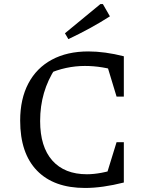

<svg xmlns="http://www.w3.org/2000/svg" viewBox="-20 -924 726 952"><path d="M402 8Q247 8 163.5 -78Q80 -164 80 -326Q80 -433 120.5 -510Q161 -587 237 -628Q313 -669 418 -669Q458 -669 502.5 -663Q547 -657 594 -645L573 -569Q530 -583 487 -590Q444 -597 401 -597Q354 -597 307.5 -587Q261 -577 217 -557L255 -586Q217 -528 198 -463Q179 -398 179 -324Q179 -196 239.5 -128Q300 -60 411 -60Q445 -60 484.5 -67.5Q524 -75 569 -90L594 -19Q487 8 402 8ZM496 -18 558 -219H594V-19ZM558 -445 497 -646 594 -645V-445ZM319 -730 302 -759 478 -904H490L525 -843Q475 -811 423.5 -783Q372 -755 319 -730Z"/></svg>

Font: Piazzolla Thin Medium
Style: Regular
Weight: 500
Version: Version 2.005